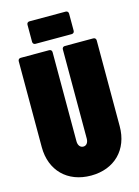

<svg xmlns="http://www.w3.org/2000/svg" viewBox="-131 -949 748 1030"><g transform="rotate(-15 243.5 -434.5)"><path d="M138 -752H339C348 -752 354 -758 354 -767V-862C354 -871 348 -877 339 -877H138C129 -877 123 -871 123 -862V-767C123 -758 129 -752 138 -752ZM244 8C374 8 460 -78 460 -208V-685C460 -694 454 -700 445 -700H287C278 -700 272 -694 272 -685V-190C272 -168 261 -153 244 -153C226 -153 215 -168 215 -190V-685C215 -694 209 -700 200 -700H42C33 -700 27 -694 27 -685V-208C27 -78 113 8 244 8Z"/></g></svg>

Font: Barlow Condensed Black
Style: Regular
Weight: 900
Width: 3
Designer: Jeremy Tribby
Foundry: Tribby Type
Version: Version 1.422;hotconv 1.0.109;makeotfexe 2.5.65596